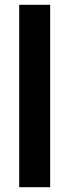

<svg xmlns="http://www.w3.org/2000/svg" viewBox="-20 -873 290 800"><path d="M189 -93H60V-853H189Z"/></svg>

Font: Noto Sans Kannada UI ExtraCondensed
Style: Bold
Weight: 700
Width: 2
Designer: Jelle Bosma - Monotype Design Team
Foundry: Monotype Imaging Inc.
Version: Version 2.005; ttfautohint (v1.8.4.7-5d5b)